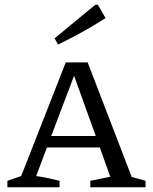

<svg xmlns="http://www.w3.org/2000/svg" viewBox="-20 -786 643 806"><path d="M533 -43Q549 -39 558 -36.5Q567 -34 591 -27V0H359V-27L443 -44L399 -167H177L132 -47Q160 -43 183 -38Q206 -33 230 -27V0H11V-27L69 -47L256 -524H348ZM195 -215H382L291 -468ZM224 -599 209 -625 380 -766H391L423 -710Q375 -679 325 -651.5Q275 -624 224 -599Z"/></svg>

Font: Piazzolla SC
Style: Regular
Weight: 400
Designer: Juan Pablo del Peral
Foundry: Huerta Tipografica
Version: Version 1.330